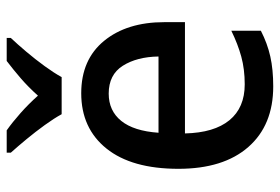

<svg xmlns="http://www.w3.org/2000/svg" viewBox="-148 -658 816 559"><g transform="rotate(-90 259.5 -378.0)"><path d="M268 -549Q366 -549 420.5 -482.5Q475 -416 475 -307V-247H151Q153 -162 189.5 -117.5Q226 -73 294 -73Q338 -73 374.5 -83Q411 -93 450 -112V-26Q413 -7 375 1.5Q337 10 288 10Q175 10 111.5 -62.5Q48 -135 48 -266Q48 -402 107 -475.5Q166 -549 268 -549ZM267 -469Q217 -469 187.5 -432.5Q158 -396 153 -324H375Q374 -387 348 -428Q322 -469 267 -469ZM207 -606Q195 -628 175.5 -655Q156 -682 134.5 -708Q113 -734 95 -754V-766H160Q184 -749 210.5 -725.5Q237 -702 261 -675Q286 -703 311.5 -725Q337 -747 362 -766H429V-754Q411 -735 389 -709Q367 -683 347 -655.5Q327 -628 315 -606Z"/></g></svg>

Font: Noto Sans Tamil SemiCondensed Medium
Style: Regular
Weight: 500
Width: 4
Designer: Jelle Bosma - Monotype Design Team
Foundry: Monotype Imaging Inc.
Version: Version 2.004; ttfautohint (v1.8.4.7-5d5b)